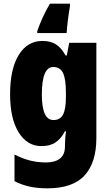

<svg xmlns="http://www.w3.org/2000/svg" viewBox="-20 -786 600 1046"><path d="M211 -563Q255 -563 284.5 -544.5Q314 -526 337 -484H344L357 -553H505V-34Q505 99 441 169.5Q377 240 238 240Q184 240 141 230.5Q98 221 59 201V56Q105 79 145.5 89Q186 99 231 99Q279 99 306.5 78Q334 57 334 10V3Q334 -12 335.5 -33Q337 -54 340 -71H334Q313 -31 283 -10.5Q253 10 206 10Q128 10 81.5 -65Q35 -140 35 -273Q35 -410 82 -486.5Q129 -563 211 -563ZM270 -421Q208 -421 208 -271Q208 -132 271 -132Q308 -132 323.5 -162Q339 -192 339 -256V-283Q339 -355 323.5 -388Q308 -421 270 -421ZM361 -752Q347 -668 343 -606H183V-617Q196 -654 212.5 -690.5Q229 -727 252 -766H361Z"/></svg>

Font: Noto Sans Tamil Condensed Black
Style: Regular
Weight: 900
Width: 3
Designer: Jelle Bosma - Monotype Design Team
Foundry: Monotype Imaging Inc.
Version: Version 2.004; ttfautohint (v1.8.4.7-5d5b)